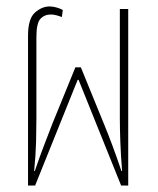

<svg xmlns="http://www.w3.org/2000/svg" viewBox="-20 -576 490 596"><path d="M67 0V-465Q67 -518 88.5 -537Q110 -556 134 -556Q145 -556 156.5 -552.5Q168 -549 175 -545L172 -523Q165 -526 155.5 -528.5Q146 -531 138 -531Q118 -531 105.5 -517.5Q93 -504 93 -461V-209Q93 -178 92 -136.5Q91 -95 86 -45H88Q104 -92 117 -125.5Q130 -159 143 -193L214 -367H231L302 -193Q316 -159 328.5 -125.5Q341 -92 357 -45H359Q355 -95 353.5 -136.5Q352 -178 352 -209V-548H378V0H356L224 -328H221L89 0Z"/></svg>

Font: Noto Sans Thai ExtCond Thin
Style: Regular
Weight: 100
Width: 2
Designer: Monotype Design Team
Foundry: Monotype Imaging Inc.
Version: Version 2.002; ttfautohint (v1.8.4.7-5d5b)